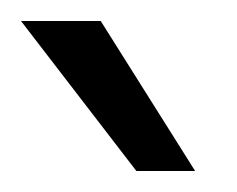

<svg xmlns="http://www.w3.org/2000/svg" viewBox="-20 -913 226 183"><path d="M166 -750H110L0 -893H76Z"/></svg>

Font: Puffins on Iceburgs
Style: Regular
Weight: 400
Version: Version 1.0